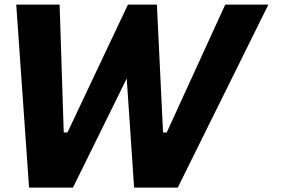

<svg xmlns="http://www.w3.org/2000/svg" viewBox="-20 -838 1260 850"><path d="M767 -7.5 1168.1 -817.5H977.1L718.1 -251.5H701.8L674.6 -817.5H546.4L278.6 -251.5H262.2L243.9 -817.5H51.9L108.6 -7.5H303L541 -490.4L573.7 -7.5Z"/></svg>

Font: Hussar Nova
Style: RgIta
Weight: 700
Foundry: Cannot Into Space Fonts
Version: Version 0.99